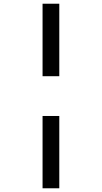

<svg xmlns="http://www.w3.org/2000/svg" viewBox="-20 -779 548 1033"><path d="M209 -759H299V-369H209ZM209 -155H299V234H209Z"/></svg>

Font: Noto Sans Display Medium
Style: Regular
Weight: 500
Designer: Monotype Design Team
Foundry: Monotype Imaging Inc.
Version: Version 1.900